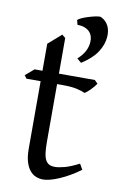

<svg xmlns="http://www.w3.org/2000/svg" viewBox="-85 -778 515 841"><g transform="rotate(10 172.0 -358.0)"><path d="M330.1 -57.1Q306.2 -39.6 282.7 -26.1Q259.3 -12.7 238 -3.7Q216.8 5.4 198.7 10Q180.7 14.6 168 14.6Q150.9 14.6 135.5 8.3Q120.1 2 108.4 -12.5Q96.7 -26.9 89.8 -50.3Q83 -73.7 83 -107.9V-407.7H20L9.8 -421.4L47.9 -454.1H83V-574.2L141.1 -625L156.2 -612.8V-454.1H315.9L330.1 -439.9Q325.7 -433.1 319.1 -425.3Q312.5 -417.5 305.7 -410.6Q298.8 -403.8 292.2 -398.2Q285.6 -392.6 280.8 -390.6Q269 -396.5 245.1 -402.1Q221.2 -407.7 181.6 -407.7H156.2V-149.9Q156.2 -120.6 158.9 -101.1Q161.6 -81.5 168 -70.1Q174.3 -58.6 184.3 -53.7Q194.3 -48.8 209 -48.8Q226.1 -48.8 252 -55.7Q277.8 -62.5 315.9 -82ZM336.4 -648.4Q334 -614.7 312.3 -581.1Q290.5 -547.4 243.2 -517.6L224.1 -533.7Q244.6 -552.2 255.4 -571.8Q266.1 -591.3 267.6 -613.8Q268.6 -627 265.1 -638.7Q261.7 -650.4 253.4 -659.2Q245.1 -668 231.7 -673.3Q218.3 -678.7 199.2 -678.7L193.8 -699.2Q197.8 -704.1 210.7 -710Q223.6 -715.8 239.5 -720.7Q255.4 -725.6 270.3 -728.8Q285.2 -731.9 293 -731Q306.2 -725.1 314.9 -716.3Q323.7 -707.5 328.9 -696.5Q334 -685.5 335.7 -673.1Q337.4 -660.6 336.4 -648.4Z"/></g></svg>

Font: Gentium Plus Eur
Style: Regular
Weight: 400
Designer: J. Victor Gaultney, Annie Olsen, Iska Routamaa, Becca Hirsbrunner
Foundry: SIL International
Version: Version 5.000